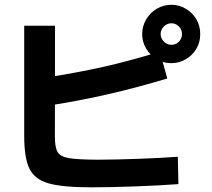

<svg xmlns="http://www.w3.org/2000/svg" viewBox="-20 -801 904 817"><path d="M83 -223.2V-691.6H214.1L213.6 -219.2Q213.6 -173 225.4 -153.7Q237.2 -134.3 273.5 -128.1Q309.9 -121.9 397.6 -121.4Q480.4 -121.9 572.4 -125.3Q664.4 -128.7 736.7 -134L739.2 -17.6Q661.6 -11.7 554.9 -7.8Q448.2 -3.9 369.5 -3.9Q245.3 -3.9 186.4 -20.9Q127.6 -37.9 105.3 -83.1Q83 -128.3 83 -223.2ZM660.2 -581.1 691.8 -467Q564.7 -428.8 441.9 -400.5Q319.2 -372.3 188.1 -351.9L168 -469.4Q313.9 -492.7 421.1 -516.8Q528.3 -540.8 660.2 -581.1ZM585 -655.9Q585 -689.9 602 -718.5Q619 -747.1 647.4 -763.9Q675.7 -780.7 709.2 -780.7Q742.2 -780.7 770.8 -763.7Q799.4 -746.6 815.9 -718.3Q832.4 -689.9 831.9 -655.9Q832.4 -622.4 815.9 -594.1Q799.4 -565.7 770.8 -549Q742.2 -532.2 709.2 -532.2Q675.7 -532.2 647.4 -549Q619 -565.7 602 -594.1Q585 -622.4 585 -655.9ZM754.3 -655.9Q754.3 -668.8 748.4 -679Q742.5 -689.2 732 -695.6Q721.6 -702 709.2 -702Q697.3 -702 686.6 -695.6Q675.9 -689.2 669.8 -678.7Q663.6 -668.2 663.6 -655.9Q663.6 -644 669.8 -633.6Q675.9 -623.2 686.6 -616.7Q697.3 -610.3 709.2 -610.3Q722 -610.3 732.3 -616.5Q742.5 -622.6 748.4 -633.3Q754.3 -644 754.3 -655.9Z"/></svg>

Font: Pretendard GOV Variable
Style: Regular
Weight: 400
Designer: Base glyphs from Inter by Rasmus Andersson; Hangul glyphs from Noto Sans CJK(Source Han Sans) by Jang Soo-young and Kang
Foundry: Kil Hyung-jin
Version: Version 1.307;Glyphs 3.2 (3192)